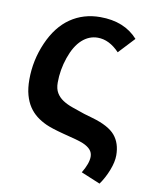

<svg xmlns="http://www.w3.org/2000/svg" viewBox="-83 -602 686 859"><g transform="rotate(10 260.0 -172.0)"><path d="M166 -217.3Q166 -189 176.8 -170.9Q187.5 -152.8 206.3 -140.4Q225.1 -127.9 251 -118.9Q276.9 -109.9 307.1 -99.6L347.2 -87.9Q421.9 -66.4 451.2 -31.5Q480.5 3.4 480.5 58.6Q480.5 88.4 465.8 126.2Q451.2 164.1 428.7 195.8L341.8 159.7Q368.7 114.7 368.7 84.5Q368.7 65.9 357.2 53Q345.7 40 323.5 30.5Q301.3 21 230.5 3.9Q174.8 -10.7 149.7 -22.2Q124.5 -33.7 104.5 -49.3Q84.5 -64.9 69.8 -86.9Q55.2 -108.9 46.9 -138.9Q38.6 -168.9 38.6 -209Q38.6 -296.4 74 -377.2Q109.4 -458 168.2 -498.3Q227.1 -538.6 303.2 -538.6Q413.1 -538.6 474.6 -469.7L406.7 -397Q360.4 -445.8 308.1 -445.8Q268.6 -445.8 236.8 -417Q205.1 -388.2 185.5 -331.5Q166 -274.9 166 -217.3Z"/></g></svg>

Font: Arial
Style: Bold
Weight: 700
Designer: Steve Matteson
Foundry: Ascender Corporation
Version: Version 2.00.3